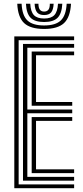

<svg xmlns="http://www.w3.org/2000/svg" viewBox="-20 -992 439 1012"><path d="M55.4 0V-800H370.7V-780.1H78.3V-19.9H370.7V0ZM147 -79.5V-375H360.7V-355.1H169.9V-99.4H370.7V-79.5ZM101.2 -39.7V-760.3H370.7V-740.4H124.1V-414.7H360.7V-394.9H124.1V-59.6H370.7V-39.7ZM147 -434.6V-720.5H370.7V-700.6H169.9V-454.5H360.7V-434.6ZM212.6 -839.4Q140.1 -839.4 107.2 -870.3Q74.3 -901.2 71 -972.2H93.9Q96.7 -910.9 124.4 -884.3Q152 -857.8 212.6 -857.8Q273 -857.8 300.6 -884.3Q328.2 -910.9 331.4 -972.2H354.3Q350.3 -901.2 317.5 -870.3Q284.6 -839.4 212.6 -839.4ZM212.6 -876Q163.6 -876 141.4 -898.3Q119.2 -920.7 116.8 -972.2H139.5Q141.6 -930.7 158.5 -912.5Q175.5 -894.4 212.6 -894.4Q249.6 -894.4 266.5 -912.5Q283.5 -930.7 285.7 -972.2H308.4Q305.8 -920.7 283.6 -898.3Q261.3 -876 212.6 -876ZM212.6 -912.7Q187.3 -912.7 175.6 -926.5Q164 -940.3 162.4 -972.2H182.6Q182.7 -950.2 190.4 -940.6Q198.2 -931 212.6 -931Q227.3 -931 235 -940.6Q242.7 -950.2 242.6 -972.2H262.8Q261.1 -940.3 249.4 -926.5Q237.8 -912.7 212.6 -912.7Z"/></svg>

Font: Big Shoulders Inline Text Thin
Style: Regular
Weight: 100
Designer: Patric King
Foundry: XO Type Co
Version: Version 2.002